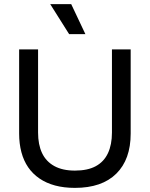

<svg xmlns="http://www.w3.org/2000/svg" viewBox="-20 -900 728 933"><path d="M344 13Q291 13 248 1.5Q205 -10 172 -32.5Q139 -55 117 -87Q95 -119 84 -160.5Q73 -202 73 -251V-660H165V-256Q165 -197 184.5 -156Q204 -115 244 -93Q284 -71 344 -71Q406 -71 445.5 -92.5Q485 -114 504.5 -155.5Q524 -197 524 -256V-660H615V-251Q615 -125 545 -56Q475 13 344 13ZM316 -734 224 -880H326L395 -734Z"/></svg>

Font: Bricolage Grotesque 36pt
Style: Regular
Weight: 400
Designer: Mathieu Triay
Foundry: Atelier Triay
Version: Version 1.001;gftools[0.9.33.dev8+g029e19f]